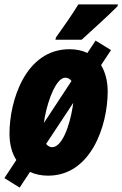

<svg xmlns="http://www.w3.org/2000/svg" viewBox="-25 -786 554 870"><path d="M226 -606H345C372 -630 478 -727 508 -758L509 -766H330C298 -714 264 -666 229 -617ZM64 64 111 -7C134 4 162 10 193 10C387 10 463 -216 463 -372C463 -419 452 -459 433 -491L478 -559L408 -602L371 -546C348 -557 321 -563 290 -563C89 -563 18 -327 18 -181C18 -132 29 -92 49 -61L-5 21ZM174 -229C175 -238 177 -247 178 -256C194 -339 231 -434 271 -434C283 -434 292 -428 299 -419ZM211 -119C201 -119 191 -125 184 -134L307 -320C306 -314 305 -307 304 -300C291 -218 257 -119 211 -119Z"/></svg>

Font: Noto Sans UI Condensed Black
Style: Italic
Weight: 900
Width: 3
Italic angle: -192°
Designer: Monotype Design Team
Foundry: Monotype Imaging Inc.
Version: Version 1.901